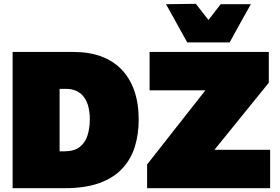

<svg xmlns="http://www.w3.org/2000/svg" viewBox="-20 -985 1464 1005"><path d="M46 0Q46 -55.5 46 -108.2Q46 -161 46 -229V-474Q46 -545.5 46 -600.5Q46 -655.5 46 -713Q85 -713 137.2 -713Q189.5 -713 248.2 -713Q307 -713 366 -713Q446.5 -713 509.5 -689.8Q572.5 -666.5 616.2 -621.2Q660 -576 683 -510Q706 -444 706 -358Q706 -282.5 685.8 -217.2Q665.5 -152 620.5 -103.2Q575.5 -54.5 501.2 -27.2Q427 0 319 0Q265.5 0 217.8 0Q170 0 127.2 0Q84.5 0 46 0ZM292 -193H318Q367 -193 396 -214.8Q425 -236.5 437.5 -274.5Q450 -312.5 450 -361Q450 -396.5 442.8 -425.5Q435.5 -454.5 420.2 -475.8Q405 -497 381 -508.5Q357 -520 323 -520H292Q292 -497.5 292 -472.5Q292 -447.5 292 -412V-293Q292 -261 292 -237.2Q292 -213.5 292 -193ZM750 0V-124Q771.5 -151.5 798.5 -185.8Q825.5 -220 853 -255.2Q880.5 -290.5 904 -320L1110 -582L1127 -512H974Q927 -512 873.5 -512Q820 -512 763 -512V-713H1387V-552Q1353 -510 1320 -469.2Q1287 -428.5 1254.5 -388.5L1046 -131L1034 -201H1172Q1205 -201 1245.2 -201Q1285.5 -201 1324.8 -201Q1364 -201 1394 -201V0ZM960 -763Q932 -814 904 -864.2Q876 -914.5 849 -963L1005 -965Q1027.5 -936 1050.8 -906.5Q1074 -877 1097 -847H1045Q1068 -876.5 1090.8 -905.8Q1113.5 -935 1135 -963H1293Q1265.5 -914.5 1237.8 -864.2Q1210 -814 1182 -763Z"/></svg>

Font: Commissioner Thin Black
Style: Regular
Weight: 900
Version: Version 1.000